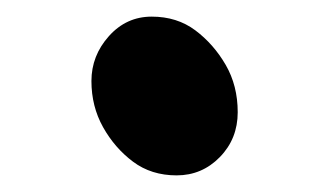

<svg xmlns="http://www.w3.org/2000/svg" viewBox="-20 -485 390 231"><path d="M244.5 -296Q223 -274 192.5 -274Q162 -274 140 -290.5Q118 -307 104 -332Q90 -357 90 -387.5Q90 -418 111 -441.5Q132 -465 162.5 -465Q193 -465 215 -448.5Q237 -432 251.5 -407Q266 -382 266 -350Q266 -318 244.5 -296Z"/></svg>

Font: LXGW WenKai TC
Style: Regular
Weight: 400
Designer: LXGW / Fontworks Inc.
Foundry: LXGW / Fontworks Inc.
Version: Version 1.330